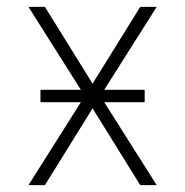

<svg xmlns="http://www.w3.org/2000/svg" viewBox="-20 -540 540 560"><path d="M63 0 216 -242H98V-278H216L63 -520H111L250 -296L389 -520H437L284 -278H402V-242H284L437 0H389L250 -224L111 0Z"/></svg>

Font: Iosevka SS18 Extralight
Style: Regular
Weight: 200
Monospace: yes
Designer: Belleve Invis
Foundry: Belleve Invis
Version: Version 25.1.1; ttfautohint (v1.8.4)